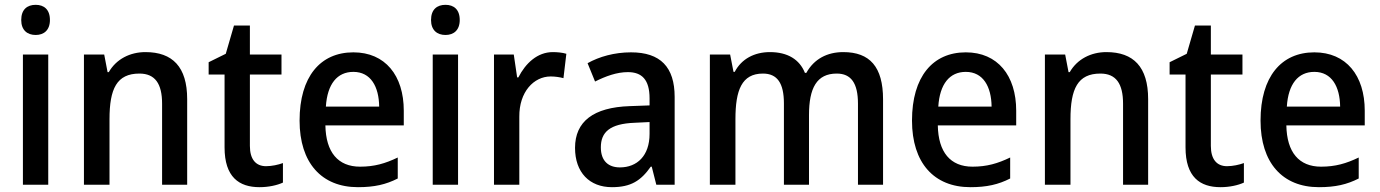

<svg xmlns="http://www.w3.org/2000/svg" viewBox="-20 -766 5723 796"><path d="M128 -746C93 -746 68 -727 68 -683C68 -641 93 -621 128 -621C162 -621 187 -641 187 -683C187 -727 162 -746 128 -746ZM180 -540H75V0H180Z M583 -550C519 -550 462 -521 431 -467H426L412 -540H328V0H434V-272C434 -398 464 -461 558 -461C623 -461 652 -419 652 -336V0H756V-355C756 -489 695 -550 583 -550Z M1083 -77C1041 -77 1016 -105 1016 -161V-457H1147V-540H1016V-660H950L916 -543L845 -508V-457H911V-155C911 -32 971 10 1056 10C1094 10 1129 2 1153 -9V-90C1134 -83 1107 -77 1083 -77Z M1445 -549C1308 -549 1222 -448 1222 -266C1222 -91 1313 10 1464 10C1532 10 1580 -1 1629 -26V-113C1577 -88 1532 -75 1473 -75C1381 -75 1331 -135 1329 -246H1654V-307C1654 -453 1577 -549 1445 -549ZM1445 -468C1517 -468 1551 -407 1552 -324H1331C1337 -418 1378 -468 1445 -468Z M1827 -746C1792 -746 1767 -727 1767 -683C1767 -641 1792 -621 1827 -621C1861 -621 1886 -641 1886 -683C1886 -727 1861 -746 1827 -746ZM1879 -540H1774V0H1879Z M2272 -550C2208 -550 2159 -504 2129 -445H2124L2110 -540H2028V0H2133V-282C2132 -385 2193 -449 2263 -449C2282 -449 2301 -446 2316 -442L2328 -543C2312 -548 2290 -550 2272 -550Z M2596 -549C2527 -549 2464 -531 2416 -504L2447 -428C2491 -450 2537 -467 2583 -467C2641 -467 2673 -436 2673 -358V-329L2591 -326C2440 -321 2364 -262 2364 -153C2364 -51 2424 10 2517 10C2596 10 2637 -17 2678 -75H2682L2701 0H2777V-364C2777 -488 2718 -549 2596 -549ZM2611 -257 2673 -260V-211C2673 -120 2621 -72 2550 -72C2503 -72 2471 -98 2471 -155C2471 -218 2508 -253 2611 -257Z M3476 -550C3410 -550 3355 -522 3323 -464H3317C3295 -519 3246 -550 3172 -550C3108 -550 3054 -522 3026 -468H3021L3007 -540H2923V0H3029V-272C3029 -392 3055 -461 3143 -461C3202 -461 3230 -422 3230 -337V0H3334V-289C3334 -401 3366 -461 3449 -461C3508 -461 3537 -422 3537 -336V0H3641V-354C3641 -489 3586 -550 3476 -550Z M3984 -549C3847 -549 3761 -448 3761 -266C3761 -91 3852 10 4003 10C4071 10 4119 -1 4168 -26V-113C4116 -88 4071 -75 4012 -75C3920 -75 3870 -135 3868 -246H4193V-307C4193 -453 4116 -549 3984 -549ZM3984 -468C4056 -468 4090 -407 4091 -324H3870C3876 -418 3917 -468 3984 -468Z M4567 -550C4503 -550 4446 -521 4415 -467H4410L4396 -540H4312V0H4418V-272C4418 -398 4448 -461 4542 -461C4607 -461 4636 -419 4636 -336V0H4740V-355C4740 -489 4679 -550 4567 -550Z M5067 -77C5025 -77 5000 -105 5000 -161V-457H5131V-540H5000V-660H4934L4900 -543L4829 -508V-457H4895V-155C4895 -32 4955 10 5040 10C5078 10 5113 2 5137 -9V-90C5118 -83 5091 -77 5067 -77Z M5429 -549C5292 -549 5206 -448 5206 -266C5206 -91 5297 10 5448 10C5516 10 5564 -1 5613 -26V-113C5561 -88 5516 -75 5457 -75C5365 -75 5315 -135 5313 -246H5638V-307C5638 -453 5561 -549 5429 -549ZM5429 -468C5501 -468 5535 -407 5536 -324H5315C5321 -418 5362 -468 5429 -468Z"/></svg>

Font: Noto Sans Bengali SemiCondensed Medium
Style: Regular
Weight: 500
Width: 4
Designer: Joana Ranito - Universal Thirst; Jelle Bosma - Monotype Design Team
Foundry: Universal Thirst ehf.
Version: Version 3.000